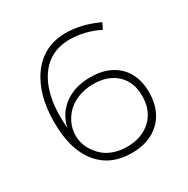

<svg xmlns="http://www.w3.org/2000/svg" viewBox="-160 -843 964 987"><g transform="rotate(-30 321.5 -349.5)"><path d="M532.2 -620.1Q495.1 -640.1 449.2 -651.6Q403.3 -663.1 360.8 -663.1Q233.9 -663.1 170.4 -559.3Q106.9 -455.6 122.1 -275.9Q140.6 -354 201.7 -397.9Q262.7 -441.9 354 -441.9Q458 -441.9 518.1 -384Q578.1 -326.2 578.1 -225.1Q578.1 -119.6 515.4 -58.3Q452.6 2.9 346.2 2.9Q219.7 2.9 148.9 -84.5Q78.1 -171.9 78.1 -333Q78.1 -501 153.3 -601.6Q228.5 -702.1 357.9 -702.1Q451.2 -702.1 549.8 -655.8ZM349.1 -403.8Q301.8 -403.8 261.5 -388.4Q221.2 -373 194.8 -347.2Q168.5 -321.3 153.8 -288.1Q139.2 -254.9 139.2 -219.2Q139.2 -195.8 146.2 -171.4Q153.3 -147 169.4 -122.8Q185.5 -98.6 208.3 -79.6Q231 -60.5 265.4 -48.8Q299.8 -37.1 340.8 -37.1Q429.2 -37.1 483.6 -88.1Q538.1 -139.2 538.1 -226.1Q538.1 -308.1 487.1 -356Q436 -403.8 349.1 -403.8Z"/></g></svg>

Font: Montserrat-Arabic ExtraLight
Style: Regular
Weight: 275
Designer: Mohamed Gaber
Foundry: Kief Type Foundry
Version: Version 5.008;PS 005.008;hotconv 1.0.88;makeotf.lib2.5.64775